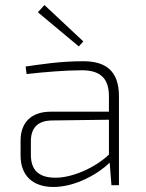

<svg xmlns="http://www.w3.org/2000/svg" viewBox="-20 -738 581 765"><path d="M312 -573 157 -718 131 -689 294 -553ZM312 -494C219 -494 147 -482 82 -473L86 -443C158 -451 240 -458 307 -458C390 -458 414 -415 414 -354V-293H182C106 -293 62 -251 62 -178V-118C62 -38 111 7 193 7C284 7 376 -49 417 -90L424 0H454V-354C454 -456 401 -494 312 -494ZM197 -30C134 -31 103 -61 103 -121V-175C103 -228 130 -257 186 -258L414 -261V-122C357 -68 264 -28 197 -30Z"/></svg>

Font: Exo 2 Extra Light
Style: Regular
Weight: 250
Designer: Natanael Gama
Version: Version 1.001;PS 001.001;hotconv 1.0.88;makeotf.lib2.5.64775